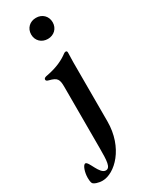

<svg xmlns="http://www.w3.org/2000/svg" viewBox="-247 -722 763 976"><g transform="rotate(-30 135.0 -234.5)"><path d="M40.5 208.8C113.3 208.8 212.4 114 212.4 -40.8V-387.8C212.4 -408.4 213.8 -429.3 213.8 -443.5C213.8 -450.6 210.6 -453.8 205.6 -453.8C201.7 -453.8 198.2 -452.4 193.5 -448.9C166.2 -428.3 125.7 -407.3 66.4 -396.3C51.8 -393.8 44 -391 44 -382.1C44 -375.4 49 -372.5 58.9 -370C104.4 -358.3 110.4 -346.2 110.4 -299.7V58.9C110.4 131 108.7 171.9 81.3 171.9C45.1 171.9 27.7 88.4 8.2 88.4C-5.3 88.4 -18.1 125.7 -18.1 158.7C-18.1 165.5 -17.4 183.9 -13.1 190.7C-7.8 200.6 18.8 208.8 40.5 208.8ZM97.3 -616.1C97.3 -579.5 124.6 -554.3 160.5 -554.3C196 -554.3 223.4 -579.5 223.4 -616.1C223.4 -652.7 196 -678.3 160.5 -677.9C124.6 -678.3 97.3 -652.7 97.3 -616.1Z"/></g></svg>

Font: Margiela Serif Medium
Style: Regular
Weight: 500
Designer: Andreas Faust, Stefan Endress
Version: Version 1.002;FEAKit 1.0